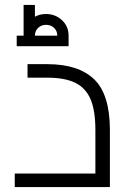

<svg xmlns="http://www.w3.org/2000/svg" viewBox="-20 -761 525 781"><path d="M427 -232V0H40V-55H368V-232Q368 -311 348.5 -357Q329 -403 286.5 -424Q244 -445 173 -445H92V-500H173Q299 -500 363 -438.5Q427 -377 427 -232ZM259 -616V-573H48V-616H76V-741H122V-693Q142 -704 167 -704Q205 -704 232 -679Q259 -654 259 -616ZM213 -616Q213 -635 200 -647.5Q187 -660 167 -660Q148 -660 135 -647.5Q122 -635 122 -616Z"/></svg>

Font: Cairo Light
Style: Regular
Weight: 300
Designer: Mohamed Gaber, Accademia di Belle Arti di Urbino and others
Foundry: Kief Type Foundry, Accademia di Belle Arti di Urbino and others
Version: Version 3.011